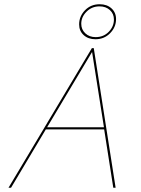

<svg xmlns="http://www.w3.org/2000/svg" viewBox="-20 -885 664 905"><path d="M527 -795Q527 -757 499 -728.5Q471 -700 430 -700Q396 -700 374.5 -719.5Q353 -739 353 -770Q353 -808 380.5 -836.5Q408 -865 450 -865Q484 -865 505.5 -845.5Q527 -826 527 -795ZM449 -855Q413 -855 388 -830Q363 -805 363 -773Q363 -746 382 -728Q401 -710 431 -710Q468 -710 492.5 -735Q517 -760 517 -793Q517 -820 498 -837.5Q479 -855 449 -855ZM422 -658 525 0H514L471 -275H196L32 0H20L413 -658ZM470 -285 414 -640 202 -285Z"/></svg>

Font: Ysabeau Infant Hairline
Style: Italic
Weight: 100
Italic angle: -12°
Designer: Christian Thalmann (Catharsis Fonts)
Version: Version 0.003